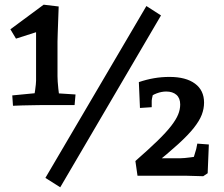

<svg xmlns="http://www.w3.org/2000/svg" viewBox="-20 -746 949 815"><path d="M35.1 -297 32.1 -341 166.4 -354 120.5 -308.5Q124.8 -333 129 -362.3Q133.1 -391.5 133.1 -403.1V-647.1L170 -621.1L47.9 -582L24.1 -621.6L165.3 -726.1L229.1 -718.5Q228.1 -693.2 227.1 -662.9Q226.1 -632.6 225.1 -607.2Q224.1 -581.7 224.1 -570.1V-422.1Q224.1 -402.8 227.5 -370.3Q231 -337.8 235 -308.5L191.2 -352L300.6 -345L296.6 -300H156Q148.7 -300 124.6 -299.5Q100.5 -299 74.6 -298.5Q48.7 -298 35.1 -297ZM235.7 49 172.7 9.1 601.4 -720.4 663.4 -680.5ZM842.6 2 771.6 0H563.7L554.7 -62.5Q611.8 -112.5 648.8 -148.5Q685.8 -184.5 706.6 -211.5Q727.4 -238.4 736.1 -259.8Q744.9 -281.2 744.9 -302.5Q744.9 -329.5 728.9 -343.5Q712.8 -357.5 685.7 -357.5Q665.7 -357.5 645 -349.7Q624.3 -341.9 603.9 -325.3L637.9 -381.4Q633.9 -365.8 629 -344.9Q624 -324 624 -318.6V-291L574.1 -287.7L569.4 -397.5Q601.9 -408.5 633.7 -414Q665.5 -419.5 699.5 -419.5Q769.2 -419.5 807.7 -391Q846.2 -362.6 846.2 -310.5Q846.2 -284.5 836.4 -258.8Q826.5 -233.2 802.7 -203Q778.9 -172.9 736.3 -134.1Q693.7 -95.3 628.2 -42.3L627.2 -74.3H746.5Q760.6 -74.3 789 -78.1Q817.5 -81.9 842.2 -85.5L790.4 -43Q797.3 -62.7 802.1 -77.4Q807 -92 812.9 -113.3L817.5 -136.4L866.5 -132.7L861.5 -10.6Z"/></svg>

Font: Andada Pro
Style: Regular
Weight: 400
Designer: Carolina Giovagnoli
Foundry: Huerta Tipografica
Version: Version 3.003